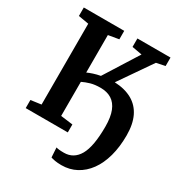

<svg xmlns="http://www.w3.org/2000/svg" viewBox="-216 -884 1141 1228"><g transform="rotate(30 354.5 -270.5)"><path d="M618 -667.3 452.7 -427.9Q529.4 -424.4 582 -394.7Q634.5 -365 661.4 -309.2Q688.3 -253.4 688.3 -171.4Q688.3 -86 669.3 -16.9Q650.3 52.2 614.8 101Q579.2 149.8 530.2 175.9Q481.2 202.1 421.2 202.1Q393.7 202.1 373.4 198.5Q353.2 194.9 342.5 190.7L338.2 119.4Q345.5 121.9 359.6 123.6Q373.7 125.2 395.8 125.2Q467.4 125.2 504.9 59.9Q542.4 -5.4 542.4 -151.8Q542.4 -222 524.8 -266.1Q507.2 -310.2 473.8 -331.2Q440.3 -352.1 392.4 -352.1Q349.8 -352.1 319 -343.1Q288.2 -334 263.2 -321.7V-70.1L352.6 -58.6V0H41.8V-59.9L118.3 -70.4V-667.3L41.8 -680.5V-743H340.5V-680.5L263.2 -667.3V-390.4Q279.2 -398 303.8 -406.1Q328.3 -414.1 355.4 -419L511.8 -667.3L437.8 -680.5V-743H682.2V-680.5Z"/></g></svg>

Font: Merriweather 7pt Light
Style: Regular
Weight: 300
Designer: Eben Sorkin
Foundry: Eben Sorkin
Version: Version 2.200;gftools[0.9.31]